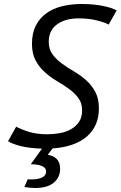

<svg xmlns="http://www.w3.org/2000/svg" viewBox="-20 -732 604 961"><path d="M391 -180Q391 -216 372.5 -241Q354 -266 326 -286.5Q298 -307 265.5 -326Q233 -345 205 -370Q177 -395 158.5 -429Q140 -463 140 -513Q140 -566 159.5 -604Q179 -642 212.5 -666Q246 -690 291.5 -701Q337 -712 388 -712Q446 -712 492 -703Q538 -694 564 -680L524 -609Q504 -620 464.5 -630Q425 -640 373 -640Q307 -640 265.5 -610Q224 -580 224 -523Q224 -486 242.5 -460.5Q261 -435 289 -414.5Q317 -394 349.5 -375Q382 -356 410 -331.5Q438 -307 456.5 -273Q475 -239 475 -190Q475 -101 415 -49Q355 3 243 11L219 43Q246 46 263.5 63.5Q281 81 281 113Q281 155 249.5 182Q218 209 155 209Q143 209 129.5 207.5Q116 206 102 204L119 165Q124 166 129.5 166Q135 166 140 166Q161 166 175 162Q189 158 197 152.5Q205 147 208 140Q211 133 211 127Q211 108 190 99Q169 90 134 90L190 12Q128 10 85.5 -0.5Q43 -11 20 -25L61 -98Q84 -85 123.5 -72.5Q163 -60 217 -60Q248 -60 279 -65.5Q310 -71 335 -85Q360 -99 375.5 -122Q391 -145 391 -180Z"/></svg>

Font: PT Sans
Style: Italic
Weight: 400
Italic angle: -12°
Designer: A.Korolkova, O.Umpeleva, V.Yefimov
Foundry: ParaType Ltd
Version: Version 2.003W OFL